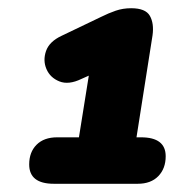

<svg xmlns="http://www.w3.org/2000/svg" viewBox="-20 -729 423 467"><path d="M111 -282Q51 -282 51 -329Q51 -359 69 -377Q87 -395 119 -395H172L196 -545L178 -537Q147 -522 124.5 -531Q102 -540 93 -561Q84 -582 92 -605Q100 -628 130 -642L226 -688Q244 -697 261.5 -703Q279 -709 299 -709Q334 -709 344.5 -690.5Q355 -672 351 -643L312 -395H323Q383 -395 383 -349Q383 -319 365 -300.5Q347 -282 315 -282Z"/></svg>

Font: Nunito Black
Style: Italic
Weight: 900
Italic angle: -9°
Designer: Vernon Adams
Foundry: Vernon Adams
Version: Version 3.601; ttfautohint (v1.8.2.53-6de2)